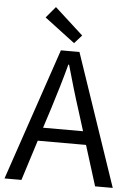

<svg xmlns="http://www.w3.org/2000/svg" viewBox="-63 -1015 732 1062"><g transform="rotate(5 303.5 -484.5)"><path d="M362 -825 204 -969 152 -907 321 -779ZM191 -298 227 -410C253 -493 277 -572 300 -658H304C328 -573 351 -493 378 -410L413 -298ZM506 0H604L355 -733H252L3 0H97L168 -224H436Z"/></g></svg>

Font: Noto Sans Mono CJK SC Regular
Style: Regular
Weight: 400
Designer: Ryoko NISHIZUKA (kana & ideographs); Paul D. Hunt (Latin, Greek & Cyrillic); Wenlong ZHANG (bopomofo); Sandoll Communica
Foundry: Adobe Systems Incorporated
Version: Version 1.005;PS 1.005;hotconv 1.0.96;makeotf.lib2.5.65012